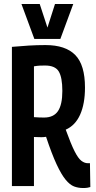

<svg xmlns="http://www.w3.org/2000/svg" viewBox="-20 -937 482 967"><path d="M399 10Q374 10 353 2Q332 -6 310.5 -32Q289 -58 265 -109.5Q241 -161 212 -248Q201 -246 189 -246Q180 -246 169.5 -246.5Q159 -247 151 -247V0H40V-701Q84 -705 125 -707.5Q166 -710 209 -710Q310 -710 359 -660Q408 -610 408 -496Q408 -414 383.5 -359.5Q359 -305 311 -284Q337 -212 355.5 -175.5Q374 -139 390 -127Q406 -115 422 -115Q423 -115 427 -115Q431 -115 433 -115L435 5Q429 7 420.5 8.5Q412 10 399 10ZM202 -345Q250 -345 272 -377.5Q294 -410 294 -479Q294 -547 276 -577Q258 -607 207 -607Q193 -607 181 -606.5Q169 -606 151 -603V-347Q165 -346 177 -345.5Q189 -345 202 -345ZM349 -917 284 -741H153L88 -917H180L219 -798L257 -917Z"/></svg>

Font: Georama Condensed SemiBold
Style: Regular
Weight: 600
Width: 3
Designer: Jean-Baptiste Levee
Foundry: Production Type
Version: Version 1.000